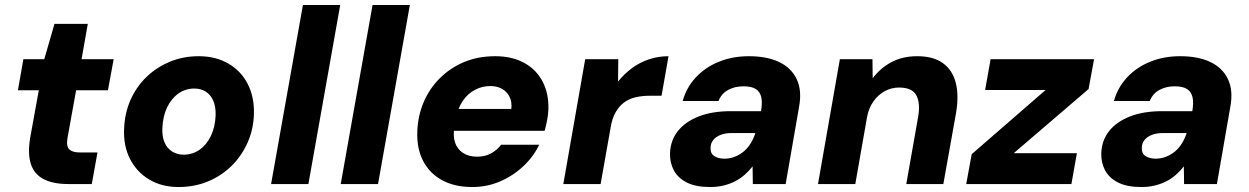

<svg xmlns="http://www.w3.org/2000/svg" viewBox="-20 -740 5022 772"><path d="M255 0Q193 0 155 -20Q117 -40 104 -81Q91 -122 101 -184L136 -377H52L74 -502H158L199 -644H333L308 -502H437L414 -377H286L251 -183Q246 -151 259 -139Q272 -127 301 -127H372L349 0Z M698 12Q630 12 579.5 -18.5Q529 -49 502.5 -101.5Q476 -154 479 -221Q481 -284 504.5 -337.5Q528 -391 569 -430.5Q610 -470 663.5 -492Q717 -514 779 -514Q847 -514 898 -484.5Q949 -455 976 -402.5Q1003 -350 1001 -281Q999 -219 975 -165.5Q951 -112 910 -72Q869 -32 815 -10Q761 12 698 12ZM718 -118Q754 -118 782.5 -138Q811 -158 828 -193.5Q845 -229 847 -276Q848 -311 837.5 -335Q827 -359 807.5 -371.5Q788 -384 761 -384Q726 -384 697.5 -364Q669 -344 652 -308.5Q635 -273 633 -226Q631 -192 641.5 -167.5Q652 -143 672.5 -130.5Q693 -118 718 -118Z M1070 0 1198 -720H1348L1220 0Z M1350 0 1478 -720H1628L1500 0Z M1879 12Q1808 12 1757.5 -15.5Q1707 -43 1681 -93.5Q1655 -144 1658 -212Q1660 -273 1683 -328Q1706 -383 1748 -425Q1790 -467 1846 -490.5Q1902 -514 1971 -514Q2039 -514 2088 -487Q2137 -460 2162 -411.5Q2187 -363 2185 -300Q2184 -277 2179.5 -254.5Q2175 -232 2170 -214H1762L1778 -302H2036Q2039 -331 2028.5 -351.5Q2018 -372 1998 -383Q1978 -394 1951 -394Q1919 -394 1890 -379Q1861 -364 1840.5 -334Q1820 -304 1812 -258L1807 -229Q1801 -194 1809.5 -167.5Q1818 -141 1841 -125.5Q1864 -110 1898 -110Q1931 -110 1955 -123.5Q1979 -137 1995 -158H2148Q2125 -110 2084 -71.5Q2043 -33 1990.5 -10.5Q1938 12 1879 12Z M2245 0 2333 -502H2466L2465 -412Q2490 -443 2521 -466Q2552 -489 2589.5 -501.5Q2627 -514 2668 -514L2640 -355H2592Q2562 -355 2536 -349Q2510 -343 2490 -328.5Q2470 -314 2455.5 -289Q2441 -264 2435 -226L2395 0Z M2835 12Q2778 12 2742 -6Q2706 -24 2689.5 -55Q2673 -86 2674 -124Q2676 -176 2706 -213.5Q2736 -251 2790 -272Q2844 -293 2919 -293H3040Q3046 -327 3041 -349Q3036 -371 3019 -382Q3002 -393 2969 -393Q2935 -393 2908 -378.5Q2881 -364 2869 -334H2725Q2740 -388 2777.5 -428.5Q2815 -469 2870 -491.5Q2925 -514 2991 -514Q3064 -514 3113 -490.5Q3162 -467 3183.5 -421.5Q3205 -376 3193 -311L3139 0H3007L3006 -71Q2992 -53 2974.5 -37.5Q2957 -22 2935.5 -11Q2914 0 2889 6Q2864 12 2835 12ZM2893 -102Q2915 -102 2935 -110Q2955 -118 2971 -131.5Q2987 -145 2998.5 -164Q3010 -183 3017 -204V-205H2921Q2896 -205 2877 -197.5Q2858 -190 2847.5 -176.5Q2837 -163 2837 -145Q2836 -123 2852 -112.5Q2868 -102 2893 -102Z M3269 0 3357 -502H3488L3489 -425Q3519 -466 3564 -490Q3609 -514 3668 -514Q3733 -514 3771.5 -486Q3810 -458 3823 -407Q3836 -356 3824 -285L3773 0H3624L3672 -272Q3681 -327 3664 -357.5Q3647 -388 3595 -388Q3564 -388 3537.5 -373.5Q3511 -359 3492 -332.5Q3473 -306 3466 -268L3419 0Z M3865 0 3887 -120 4184 -378H3941L3963 -502H4379L4357 -382L4056 -124H4310L4288 0Z M4569 12Q4512 12 4476 -6Q4440 -24 4423.5 -55Q4407 -86 4408 -124Q4410 -176 4440 -213.5Q4470 -251 4524 -272Q4578 -293 4653 -293H4774Q4780 -327 4775 -349Q4770 -371 4753 -382Q4736 -393 4703 -393Q4669 -393 4642 -378.5Q4615 -364 4603 -334H4459Q4474 -388 4511.5 -428.5Q4549 -469 4604 -491.5Q4659 -514 4725 -514Q4798 -514 4847 -490.5Q4896 -467 4917.5 -421.5Q4939 -376 4927 -311L4873 0H4741L4740 -71Q4726 -53 4708.5 -37.5Q4691 -22 4669.5 -11Q4648 0 4623 6Q4598 12 4569 12ZM4627 -102Q4649 -102 4669 -110Q4689 -118 4705 -131.5Q4721 -145 4732.5 -164Q4744 -183 4751 -204V-205H4655Q4630 -205 4611 -197.5Q4592 -190 4581.5 -176.5Q4571 -163 4571 -145Q4570 -123 4586 -112.5Q4602 -102 4627 -102Z"/></svg>

Font: DM Sans 16pt Black
Style: Italic
Weight: 900
Italic angle: -10°
Version: Version 4.004;gftools[0.9.30]